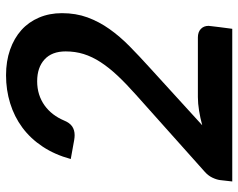

<svg xmlns="http://www.w3.org/2000/svg" viewBox="-95 -675 770 620"><g transform="rotate(-90 290.0 -365.0)"><path d="M357 -730.5Q402.5 -730.5 439.5 -717.5Q476.5 -704.5 502.8 -681Q529 -657.5 543.2 -624Q557.5 -590.5 557.5 -550Q557.5 -505 543.8 -467.5Q530 -430 506.2 -396.5Q482.5 -363 450.5 -331.5Q418.5 -300 382 -267L195.5 -97Q219.5 -103.5 242.8 -107.2Q266 -111 286.5 -111H479Q496.5 -111 506.5 -101.5Q516.5 -92 516.5 -76.5Q516.5 -75.5 516.2 -73.8Q516 -72 515.2 -64.8Q514.5 -57.5 512.5 -42.2Q510.5 -27 507 0H14L18.5 -39.5Q20 -51 26.5 -64.5Q33 -78 45.5 -89L293.5 -310.5Q329.5 -342.5 355.8 -370.5Q382 -398.5 399.5 -425.5Q417 -452.5 425.5 -479.8Q434 -507 434 -538Q434 -582.5 408 -606.2Q382 -630 337.5 -630Q315 -630 295.2 -623.8Q275.5 -617.5 259.5 -606Q243.5 -594.5 231.2 -578.5Q219 -562.5 211 -543.5Q203.5 -525 191.8 -517Q180 -509 163.5 -509Q156.5 -509 147.5 -510.5L86.5 -521.5Q100.5 -573 126.5 -612.2Q152.5 -651.5 188 -677.8Q223.5 -704 266.5 -717.2Q309.5 -730.5 357 -730.5Z"/></g></svg>

Font: Lato TR
Style: Bold Italic
Weight: 700
Italic angle: -12°
Designer: Lukasz Dziedzic
Foundry: tyPoland Lukasz Dziedzic
Version: Version 1.104 2013